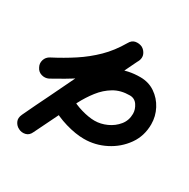

<svg xmlns="http://www.w3.org/2000/svg" viewBox="-162 -734 906 921"><g transform="rotate(30 291.0 -273.5)"><path d="M61 -237Q42 -228 22 -234Q2 -240 -7 -259Q-17 -277 -11 -297Q-5 -317 14 -327Q74 -358 126 -392Q178 -426 222 -469Q266 -512 301 -572Q313 -594 332.5 -597Q352 -600 369 -592Q385 -583 393 -565Q401 -547 390 -525Q324 -388 258 -251.5Q192 -115 125 22Q114 45 94.5 49.5Q75 54 58 45Q41 37 32.5 19Q24 1 35 -22Q52 -58 69.5 -94.5Q87 -131 105 -167Q130 -221 160 -273Q190 -325 228.5 -368Q267 -411 318 -436.5Q369 -462 437 -462Q483 -462 518.5 -438Q554 -414 574.5 -375Q595 -336 595 -292Q595 -227 559.5 -177Q524 -127 468 -98.5Q412 -70 350 -70Q303 -70 247 -86.5Q191 -103 152 -129Q135 -141 130.5 -161.5Q126 -182 138 -199Q150 -216 170.5 -220.5Q191 -225 208 -213Q235 -195 276.5 -183Q318 -171 350 -171Q384 -171 417 -186Q450 -201 472 -228Q494 -255 494 -292Q494 -316 479 -338.5Q464 -361 437 -361Q387 -361 350 -339Q313 -317 285 -281Q257 -245 235.5 -203.5Q214 -162 196 -123Q178 -87 160.5 -50.5Q143 -14 125 22Q115 45 95 49.5Q75 54 58 45Q41 37 32.5 19Q24 1 35 -22Q101 -159 167 -295.5Q233 -432 300 -569Q310 -591 330 -594.5Q350 -598 367 -589Q384 -579 392.5 -561Q401 -543 389 -522Q349 -453 299 -402.5Q249 -352 189 -313Q129 -274 61 -237Q61 -237 61 -237Q61 -237 61 -237Z"/></g></svg>

Font: FRB American Cursive Ultra
Style: Bold Italic
Weight: 1000
Italic angle: -25°
Version: Version 2.0;Modular Font Editor K font №1